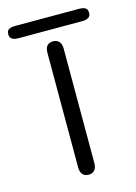

<svg xmlns="http://www.w3.org/2000/svg" viewBox="-125 -645 503 709"><g transform="rotate(-15 126.5 -290.5)"><path d="M94 -26V-464Q94 -500 125 -500Q140 -500 148 -490.5Q156 -481 156 -464V-26Q156 -9 148 0.5Q140 10 125 10Q110 10 102 0.5Q94 -9 94 -26ZM-28 -567Q-28 -581 -20 -586Q-12 -591 5 -591H248Q264 -591 272.5 -586Q281 -581 281 -567Q281 -544 248 -544H5Q-28 -544 -28 -567Z"/></g></svg>

Font: Kodchasan Light
Style: Regular
Weight: 300
Version: Version 1.000; ttfautohint (v1.6)